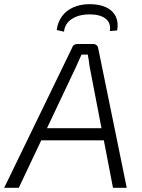

<svg xmlns="http://www.w3.org/2000/svg" viewBox="-47 -901 679 921"><path d="M400 -690Q409 -690 416 -684.5Q423 -679 424 -670L561 0H495L383 -581Q381 -596 379 -610.5Q377 -625 374 -639H344Q338 -625 331 -610Q324 -595 318 -581L43 0H-27L299 -672Q302 -682 309 -686Q316 -690 325 -690ZM482 -286 474 -228H124L132 -286ZM260 -749 225 -757Q230 -795 250.5 -823Q271 -851 305 -866Q339 -881 383 -881Q431 -881 463 -865.5Q495 -850 508.5 -821.5Q522 -793 515 -755L480 -752Q486 -791 459.5 -811.5Q433 -832 384 -832Q331 -832 297.5 -810Q264 -788 260 -749Z"/></svg>

Font: Exo 2 Light
Style: Italic
Weight: 300
Italic angle: -8°
Designer: Natanael Gama
Foundry: Natanael Gama
Version: Version 2.010